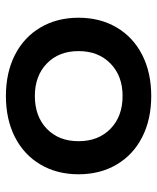

<svg xmlns="http://www.w3.org/2000/svg" viewBox="39 -561 532 650"><g transform="rotate(90 305.0 -236.0)"><path d="M570 -236Q570 -163 537 -107Q504 -51 444 -20.5Q384 10 305 10Q226 10 166 -20.5Q106 -51 73 -107Q40 -163 40 -236Q40 -309 73 -365Q106 -421 166 -451.5Q226 -482 305 -482Q384 -482 444 -451.5Q504 -421 537 -365Q570 -309 570 -236ZM458 -236Q458 -303 416 -344Q374 -385 305 -385Q237 -385 195 -344Q153 -303 153 -236Q153 -169 195 -128.5Q237 -88 305 -88Q374 -88 416 -128.5Q458 -169 458 -236Z"/></g></svg>

Font: Madhuban Medium
Style: Regular
Weight: 500
Designer: jaikishan Patel
Foundry: MagicType
Version: Version 1.000